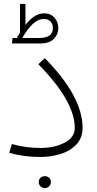

<svg xmlns="http://www.w3.org/2000/svg" viewBox="-20 -789 498 981"><path d="M27 -8 41 -53Q111 -33 187 -33Q258 -33 310 -60Q362 -87 362 -136Q362 -271 176 -461L209 -492Q402 -295 402 -136Q402 -84 370 -50.5Q338 -17 289 -2Q240 13 187 13Q99 13 27 -8ZM178 141Q178 128 187 119.5Q196 111 209 111Q222 111 231 119.5Q240 128 240 141Q240 154 231 163Q222 172 209 172Q196 172 187 163Q178 154 178 141ZM278 -644Q278 -614 255 -590.5Q232 -567 186 -567H41L44 -595H66Q69 -602 82 -622V-769H110V-662Q135 -693 158 -707Q181 -721 206 -721Q238 -721 258 -699Q278 -677 278 -644ZM250 -645Q250 -667 238 -679.5Q226 -692 203 -692Q149 -692 94 -595H180Q250 -595 250 -645Z"/></svg>

Font: FiraGO ExtraLight
Style: Regular
Weight: 200
Designer: bBox Type
Foundry: bBox Type GmbH
Version: Version 1.001